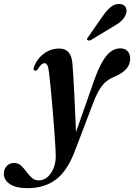

<svg xmlns="http://www.w3.org/2000/svg" viewBox="-142 -708 682 975"><path d="M340 -311Q368.5 -389 399.5 -425.8Q430.5 -462.5 469 -462.5Q492.5 -462.5 505.8 -448.2Q519 -434 519 -410Q519 -380 499.5 -358.2Q480 -336.5 447 -322Q422.5 -312.5 403 -298.5Q383.5 -284.5 366.8 -259Q350 -233.5 332.5 -188.5L243.5 45Q203.5 156.5 144.2 202Q85 247.5 -1.5 247.5Q-60.5 247.5 -91.5 227Q-122.5 206.5 -122.5 174Q-122.5 151.5 -108 135.5Q-93.5 119.5 -70.5 119.5Q-50 119.5 -35.2 133Q-20.5 146.5 -7.8 164Q5 181.5 19.5 194.8Q34 208 54 208Q91.5 208 116.2 171.5Q141 135 141 86Q141 67 138.5 25.5Q136 -16 132 -69Q128 -122 123.2 -176.2Q118.5 -230.5 114 -276Q109.5 -321.5 106 -346.5Q101.5 -387 84.5 -387Q76.5 -387 68.5 -380.5Q60.5 -374 50 -357Q43 -347.5 35.5 -349Q24.5 -352 30.5 -369Q47.5 -411.5 82 -436.5Q116.5 -461.5 159 -461.5Q219 -461.5 225.5 -387.5Q227.5 -367 230 -326.5Q232.5 -286 235 -235.2Q237.5 -184.5 239.8 -132.8Q242 -81 244 -37.5ZM379.5 -626Q400.5 -656.5 421.2 -673Q442 -689.5 466 -687.5Q489 -686 496.5 -670.5Q504 -655 498 -638Q491 -616.5 473 -600.8Q455 -585 428.5 -570.5L319.5 -504.5Q306 -499 301.5 -505.5Q298.5 -509 300.8 -513.2Q303 -517.5 307 -522Z"/></svg>

Font: Fraunces 72pt SemiBold
Style: Italic
Weight: 600
Italic angle: -16°
Version: Version 1.000;[b76b70a41]